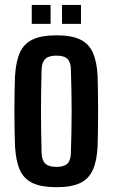

<svg xmlns="http://www.w3.org/2000/svg" viewBox="-20 -752 458 780"><path d="M209 8.5Q149 8.5 113.2 -8Q77.5 -24.5 61 -61Q44.5 -97.5 41 -157Q40 -185.5 39.2 -222.5Q38.5 -259.5 38.5 -299Q38.5 -338.5 39.2 -376Q40 -413.5 41 -443.5Q44.5 -502.5 61 -538.8Q77.5 -575 113.2 -591.8Q149 -608.5 209 -608.5Q270 -608.5 305.2 -591.8Q340.5 -575 357 -538.8Q373.5 -502.5 376.5 -443.5Q377.5 -414.5 378 -377.8Q378.5 -341 378.5 -301.2Q378.5 -261.5 378 -224.2Q377.5 -187 376.5 -157Q373.5 -98 357 -61.5Q340.5 -25 305.2 -8.2Q270 8.5 209 8.5ZM209 -74Q240.5 -74 254 -87.5Q267.5 -101 268 -131Q269.5 -175 270.2 -217Q271 -259 271 -300.5Q271 -342 270.2 -383.8Q269.5 -425.5 268 -469.5Q267.5 -499 254.2 -512.5Q241 -526 209 -526Q178 -526 164 -512.5Q150 -499 149 -469.5Q148 -425.5 147.2 -383.5Q146.5 -341.5 146.5 -300Q146.5 -258.5 147.2 -216.5Q148 -174.5 149 -131Q150 -101 164 -87.5Q178 -74 209 -74ZM232 -655V-732H309V-655ZM109 -655V-732H185.5V-655Z"/></svg>

Font: Big Shoulders Display Thin
Style: Bold
Weight: 700
Version: Version 2.002